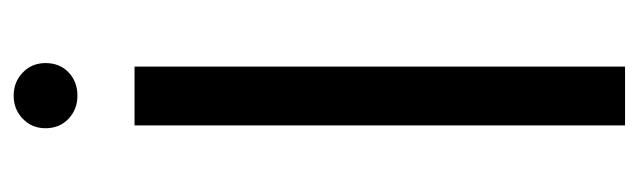

<svg xmlns="http://www.w3.org/2000/svg" viewBox="-339 -573 912 274"><g transform="rotate(-90 117.0 -436.0)"><path d="M75 0V-700H159V0ZM117.5 -781.5Q98 -781.5 84.5 -794.2Q71 -807 71 -827Q71 -846.5 84.5 -859.5Q98 -872.5 117.5 -872.5Q137 -872.5 150.5 -859.5Q164 -846.5 164 -827Q164 -807 150.8 -794.2Q137.5 -781.5 117.5 -781.5Z"/></g></svg>

Font: Urbanist Medium
Style: Regular
Weight: 500
Designer: Corey Hu
Foundry: Corey Hu
Version: Version 1.321; ttfautohint (v1.8.4.7-5d5b)